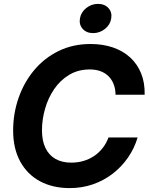

<svg xmlns="http://www.w3.org/2000/svg" viewBox="-20 -967 774 998"><path d="M342.3 10.7Q253.9 10.7 187.7 -24.9Q121.6 -60.5 85 -127.7Q48.3 -194.8 48.3 -288.6Q48.3 -377.4 76.7 -458.5Q105 -539.6 157.7 -602.5Q210.4 -665.5 284.7 -701.9Q358.9 -738.3 450.7 -738.3Q514.2 -738.3 566.7 -720.5Q619.1 -702.6 656.5 -668.5Q693.8 -634.3 713.6 -585.4Q733.4 -536.6 731.9 -474.6H580.6Q580.1 -505.4 570.6 -529.8Q561 -554.2 543.5 -571.3Q525.9 -588.4 501.7 -597.2Q477.5 -606 446.8 -606Q386.2 -606 339.8 -578.1Q293.5 -550.3 262 -504.4Q230.5 -458.5 214.4 -402.3Q198.2 -346.2 198.2 -289.6Q198.2 -235.8 216.1 -198.2Q233.9 -160.6 268.1 -141.1Q302.2 -121.6 350.6 -121.6Q383.8 -121.6 413.8 -130.4Q443.8 -139.2 469 -156Q494.1 -172.9 513.4 -197.3Q532.7 -221.7 543.9 -252.4H695.3Q678.7 -196.3 645.5 -148.2Q612.3 -100.1 566.2 -64.5Q520 -28.8 463.4 -9Q406.7 10.7 342.3 10.7ZM463.9 -794.9Q429.7 -794.9 409.9 -816.9Q390.1 -838.9 395.5 -871.1Q400.9 -903.3 428 -925Q455.1 -946.8 489.3 -946.8Q523.9 -946.8 543.7 -925Q563.5 -903.3 558.1 -871.1Q553.2 -838.9 525.9 -816.9Q498.5 -794.9 463.9 -794.9Z"/></svg>

Font: Inter 24pt
Style: Bold Italic
Weight: 700
Italic angle: -9.3988°
Version: Version 4.001;git-66647c0bb